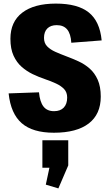

<svg xmlns="http://www.w3.org/2000/svg" viewBox="-20 -731 614 1069"><path d="M280 8Q162 8 101 -45Q40 -98 28 -211L197 -217Q202 -164 222 -138Q242 -112 281 -112Q316 -112 335 -132Q354 -152 354 -188Q354 -217 337 -235Q320 -253 292 -266Q264 -279 230 -290.5Q196 -302 162.5 -318Q129 -334 101 -358.5Q73 -383 55.5 -421Q38 -459 38 -515Q38 -610 104 -660.5Q170 -711 291 -711Q413 -711 474.5 -661.5Q536 -612 546 -506L377 -493Q374 -543 354 -567Q334 -591 296 -591Q262 -591 243.5 -572.5Q225 -554 225 -520Q225 -491 242.5 -473Q260 -455 288 -442.5Q316 -430 349.5 -417.5Q383 -405 417 -389.5Q451 -374 479 -349.5Q507 -325 524 -287Q541 -249 541 -193Q541 -95 474 -43.5Q407 8 280 8ZM360 50V190L305 318L235 297L276 106L351 203H216V50Z"/></svg>

Font: Pathway Extreme Condensed ExtraBold
Style: Regular
Weight: 800
Width: 3
Version: Version 1.001;gftools[0.9.26]